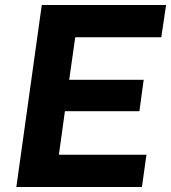

<svg xmlns="http://www.w3.org/2000/svg" viewBox="-20 -743 680 763"><path d="M45 0H544L562 -128H214L238 -301H534L551 -426H255L279 -595H621L640 -723H146Z"/></svg>

Font: United Sans
Style: Bold Italic
Weight: 700
Italic angle: -8°
Designer: Pablo Impallari, Rodrigo Fuenzalida (Modified by Dan O. Williams)
Version: Version 1.000;PS 001.000;hotconv 1.0.88;makeotf.lib2.5.64775